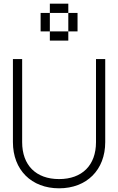

<svg xmlns="http://www.w3.org/2000/svg" viewBox="-20 -1020 640 1040"><path d="M550 -250V-700H500V-250C500 -125 425 -50 300 -50C175 -50 100 -125 100 -250V-700H50V-250C50 -100 150 0 300 0C450 0 550 -100 550 -250ZM200 -850H250V-950H200ZM250 -800H350V-850H250ZM250 -950H350V-1000H250ZM350 -850H400V-950H350Z"/></svg>

Font: LS-VG5000 Light
Style: Regular
Weight: 400
Designer: Justin Bihan, 2021
Foundry: Justin Bihan, 2021
Version: Version 1.000;Glyphs 3.1.2 (3151)